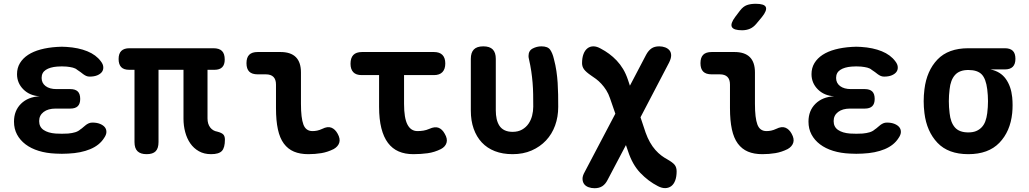

<svg xmlns="http://www.w3.org/2000/svg" viewBox="-20 -805 5440 1015"><path d="M513 -481Q525 -466 526 -451Q527 -436 519 -425Q511 -414 494.5 -407Q478 -400 454 -400Q444 -400 436 -403.5Q428 -407 420.5 -412.5Q413 -418 405.5 -424Q398 -430 388 -436Q379 -444 365 -447.5Q351 -451 332 -453Q319 -454 306.5 -454Q294 -454 282 -453Q244 -450 222 -435.5Q200 -421 200 -393Q200 -366 221 -350Q242 -334 279 -334H352Q378 -334 391 -321.5Q404 -309 404 -282Q404 -256 391 -243.5Q378 -231 352 -231H274Q234 -231 210.5 -213Q187 -195 187 -165Q187 -134 210.5 -118Q234 -102 274 -99Q290 -98 307 -98Q324 -98 340 -99Q362 -101 378 -106Q394 -111 405 -121Q413 -126 420.5 -133Q428 -140 435 -145Q442 -150 450 -153.5Q458 -157 469 -157Q492 -157 509 -150Q526 -143 534.5 -132Q543 -121 542.5 -106.5Q542 -92 530 -75Q506 -37 457 -16.5Q408 4 340 7Q324 8 307 8Q290 8 274 7Q225 5 184.5 -7.5Q144 -20 115 -42Q86 -64 70 -94Q54 -124 54 -162Q54 -220 91 -256.5Q128 -293 190 -296Q137 -299 103.5 -332.5Q70 -366 70 -413Q70 -446 85.5 -471.5Q101 -497 128.5 -515Q156 -533 195 -543.5Q234 -554 282 -557Q294 -558 306.5 -558Q319 -558 332 -557Q395 -553 441.5 -534Q488 -515 513 -481Z M1096 10Q1059 10 1031.5 -5.5Q1004 -21 986 -47Q968 -73 959 -107Q950 -141 950 -177V-436H818V-54Q818 -21 803 -5.5Q788 10 755 10Q723 10 707 -5.5Q691 -21 691 -54V-436H663Q634 -436 620.5 -450.5Q607 -465 607 -493Q607 -522 621.5 -536Q636 -550 664 -550H1108Q1139 -550 1153.5 -535.5Q1168 -521 1168 -490Q1168 -463 1154.5 -449.5Q1141 -436 1114 -436H1077V-179Q1077 -150 1091 -131.5Q1105 -113 1129 -109Q1152 -103 1160.5 -94Q1169 -85 1169 -67Q1169 -24 1153 -7Q1137 10 1096 10Z M1571 -256Q1571 -181 1584 -146.5Q1597 -112 1632 -112Q1644 -112 1656.5 -114.5Q1669 -117 1684 -124Q1712 -138 1732 -130Q1752 -122 1765 -98Q1780 -71 1773.5 -50.5Q1767 -30 1744 -17Q1712 -1 1679 4.5Q1646 10 1610 10Q1566 10 1534 -3.5Q1502 -17 1480.5 -46Q1459 -75 1449 -121.5Q1439 -168 1439 -233V-358Q1439 -385 1425.5 -398.5Q1412 -412 1385 -412H1342Q1312 -412 1297.5 -426.5Q1283 -441 1283 -471Q1283 -501 1297.5 -515.5Q1312 -530 1342 -530H1463Q1517 -530 1544 -503Q1571 -476 1571 -422Z M2274 -530Q2304 -530 2319 -514.5Q2334 -499 2334 -469.5Q2334 -440 2319 -424Q2304 -408 2274 -408H2116V-256Q2116 -181 2134 -146.5Q2152 -112 2187 -112Q2203 -112 2218.5 -114.5Q2234 -117 2250 -124Q2279 -137 2298.5 -129.5Q2318 -122 2331 -98Q2347 -71 2340.5 -50Q2334 -29 2311 -17Q2277 0 2241 5Q2205 10 2165 10Q2121 10 2087.5 -4.5Q2054 -19 2031 -49.5Q2008 -80 1996 -127.5Q1984 -175 1984 -240V-408H1892Q1862 -408 1847.5 -423.5Q1833 -439 1833 -468Q1833 -499 1848 -514.5Q1863 -530 1894 -530Z M2469 -494Q2469 -527 2485 -543.5Q2501 -560 2535 -560Q2569 -560 2585 -543.5Q2601 -527 2601 -494V-221Q2601 -197 2605.5 -176.5Q2610 -156 2620 -140.5Q2630 -125 2647.5 -116.5Q2665 -108 2690 -108Q2719 -108 2740 -120Q2761 -132 2774 -151Q2787 -170 2793 -193.5Q2799 -217 2799 -241Q2799 -275 2798.5 -306.5Q2798 -338 2795.5 -368Q2793 -398 2788.5 -428.5Q2784 -459 2776 -494Q2775 -498 2774.5 -501.5Q2774 -505 2774 -509Q2774 -537 2796 -548.5Q2818 -560 2842 -560Q2876 -560 2888.5 -542Q2901 -524 2908 -494Q2917 -460 2921.5 -429Q2926 -398 2928 -367.5Q2930 -337 2930.5 -305.5Q2931 -274 2931 -240Q2931 -187 2914.5 -141.5Q2898 -96 2866.5 -62.5Q2835 -29 2790.5 -9.5Q2746 10 2690 10Q2637 10 2596 -6Q2555 -22 2527 -52Q2499 -82 2484 -124.5Q2469 -167 2469 -220Z M3192 146Q3181 168 3164.5 179Q3148 190 3123 190Q3106 190 3091 184.5Q3076 179 3068 168Q3060 157 3059.5 141Q3059 125 3071 104L3233 -204L3205 -285Q3197 -309 3185 -328Q3173 -347 3159 -362Q3145 -377 3131 -387.5Q3117 -398 3106 -405Q3078 -424 3067.5 -438.5Q3057 -453 3057 -471Q3057 -499 3064.5 -519Q3072 -539 3085.5 -549.5Q3099 -560 3117 -560Q3135 -560 3156 -548Q3179 -536 3200 -520.5Q3221 -505 3240 -485Q3259 -465 3274 -440Q3289 -415 3300 -382L3310 -352L3396 -516Q3408 -538 3424 -549Q3440 -560 3465 -560Q3482 -560 3496.5 -554.5Q3511 -549 3519.5 -538.5Q3528 -528 3528 -512Q3528 -496 3517 -474L3366 -185L3393 -104Q3403 -76 3416 -53Q3429 -30 3444.5 -12.5Q3460 5 3476 17Q3492 29 3507 37Q3537 54 3547 67Q3557 80 3557 101Q3557 129 3549.5 149Q3542 169 3528.5 179Q3515 189 3497 189.5Q3479 190 3458 179Q3407 153 3365 109Q3323 65 3300 -6L3289 -38Z M3971 -256Q3971 -181 3984 -146.5Q3997 -112 4032 -112Q4044 -112 4056.5 -114.5Q4069 -117 4084 -124Q4112 -138 4132 -130Q4152 -122 4165 -98Q4180 -71 4173.5 -50.5Q4167 -30 4144 -17Q4112 -1 4079 4.5Q4046 10 4010 10Q3966 10 3934 -3.5Q3902 -17 3880.5 -46Q3859 -75 3849 -121.5Q3839 -168 3839 -233V-358Q3839 -385 3825.5 -398.5Q3812 -412 3785 -412H3742Q3712 -412 3697.5 -426.5Q3683 -441 3683 -471Q3683 -501 3697.5 -515.5Q3712 -530 3742 -530H3863Q3917 -530 3944 -503Q3971 -476 3971 -422ZM3978 -679Q3963 -661 3944.5 -653Q3926 -645 3903 -645Q3858 -645 3849 -662.5Q3840 -680 3867 -716L3892 -749Q3909 -771 3928.5 -778Q3948 -785 3975 -785Q4021 -785 4028.5 -767.5Q4036 -750 4008 -715Z M4713 -481Q4725 -466 4726 -451Q4727 -436 4719 -425Q4711 -414 4694.5 -407Q4678 -400 4654 -400Q4644 -400 4636 -403.5Q4628 -407 4620.5 -412.5Q4613 -418 4605.5 -424Q4598 -430 4588 -436Q4579 -444 4565 -447.5Q4551 -451 4532 -453Q4519 -454 4506.5 -454Q4494 -454 4482 -453Q4444 -450 4422 -435.5Q4400 -421 4400 -393Q4400 -366 4421 -350Q4442 -334 4479 -334H4552Q4578 -334 4591 -321.5Q4604 -309 4604 -282Q4604 -256 4591 -243.5Q4578 -231 4552 -231H4474Q4434 -231 4410.5 -213Q4387 -195 4387 -165Q4387 -134 4410.5 -118Q4434 -102 4474 -99Q4490 -98 4507 -98Q4524 -98 4540 -99Q4562 -101 4578 -106Q4594 -111 4605 -121Q4613 -126 4620.5 -133Q4628 -140 4635 -145Q4642 -150 4650 -153.5Q4658 -157 4669 -157Q4692 -157 4709 -150Q4726 -143 4734.5 -132Q4743 -121 4742.5 -106.5Q4742 -92 4730 -75Q4706 -37 4657 -16.5Q4608 4 4540 7Q4524 8 4507 8Q4490 8 4474 7Q4425 5 4384.5 -7.5Q4344 -20 4315 -42Q4286 -64 4270 -94Q4254 -124 4254 -162Q4254 -220 4291 -256.5Q4328 -293 4390 -296Q4337 -299 4303.5 -332.5Q4270 -366 4270 -413Q4270 -446 4285.5 -471.5Q4301 -497 4328.5 -515Q4356 -533 4395 -543.5Q4434 -554 4482 -557Q4494 -558 4506.5 -558Q4519 -558 4532 -557Q4595 -553 4641.5 -534Q4688 -515 4713 -481Z M5216 -438Q5269 -427 5297 -388Q5325 -349 5331 -291Q5333 -270 5333 -249Q5333 -228 5331 -207Q5321 -110 5263 -50Q5205 10 5099 10Q4993 10 4936 -50Q4879 -110 4867 -207Q4863 -239 4863 -270Q4863 -301 4867 -333Q4879 -431 4936 -490.5Q4993 -550 5099 -550H5292Q5320 -550 5334 -536.5Q5348 -523 5348 -494Q5348 -466 5334 -452Q5320 -438 5292 -438ZM5099 -105Q5123 -105 5140 -112Q5157 -119 5169.5 -132Q5182 -145 5189 -164Q5196 -183 5199 -207Q5203 -239 5203 -270Q5203 -301 5199 -333Q5192 -389 5169.5 -412Q5147 -435 5099 -435Q5052 -435 5028.5 -408.5Q5005 -382 5000 -333Q4996 -301 4996 -270Q4996 -239 5000 -207Q5005 -158 5028 -131.5Q5051 -105 5099 -105Z"/></svg>

Font: Maple Mono
Style: Bold
Weight: 700
Monospace: yes
Designer: subframe7536
Version: Version 7.200